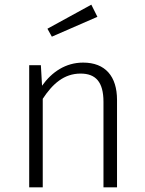

<svg xmlns="http://www.w3.org/2000/svg" viewBox="-20 -802 621 822"><path d="M397 -730 371 -782 183 -679 202 -645ZM336 -534C261 -534 202 -494 160 -435L155 -523H105V0H163V-379C205 -443 254 -487 325 -487C389 -487 423 -452 423 -366V0H481V-374C481 -475 431 -534 336 -534Z"/></svg>

Font: FiraGO Light
Style: Regular
Weight: 300
Designer: bBox Type
Foundry: bBox Type GmbH
Version: Version 1.001;PS 001.001;hotconv 1.0.88;makeotf.lib2.5.64775